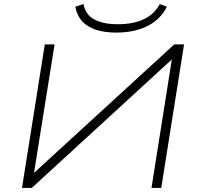

<svg xmlns="http://www.w3.org/2000/svg" viewBox="-20 -923 977 943"><path d="M88 0 200 -705H248L145 -61H133L836 -705H884L772 0H724L826 -644H838L136 0ZM551 -763Q491 -763 449 -777.5Q407 -792 382.5 -819.5Q358 -847 350 -890L390 -903Q400 -850 444 -827Q488 -804 559 -804Q633 -804 685 -828Q737 -852 765 -903L800 -890Q778 -847 742 -819Q706 -791 658.5 -777Q611 -763 551 -763Z"/></svg>

Font: Nunito Sans 10pt Expanded ExtraLight
Style: Italic
Weight: 250
Width: 7
Italic angle: -9°
Designer: Vernon Adams
Foundry: Vernon Adams
Version: Version 3.101;gftools[0.9.27]